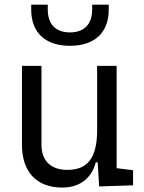

<svg xmlns="http://www.w3.org/2000/svg" viewBox="-20 -803 626 832"><path d="M250.5 9.8C324.2 9.8 377 -29.8 395 -99.6H403.3L409.7 4.9L556.6 0V-65.4L485.4 -74.2V-517.6H400.9V-239.3C400.9 -114.7 356.9 -66.9 271.5 -66.9C200.7 -66.9 159.7 -106 159.7 -175.8V-517.6H75.2V-175.8C75.2 -57.6 138.7 9.8 250.5 9.8ZM283.2 -604.5C390.1 -604.5 451.2 -661.6 451.2 -761.7V-782.7H379.4V-761.7C379.4 -698.2 345.2 -662.6 283.2 -662.6C221.2 -662.6 187 -698.2 187 -761.7V-782.7H115.2V-761.7C115.2 -661.6 176.3 -604.5 283.2 -604.5Z"/></svg>

Font: Cascadia Mono PL SemiLight
Style: Regular
Weight: 350
Monospace: yes
Designer: Aaron Bell
Foundry: Saja Typeworks
Version: Version 2404.023